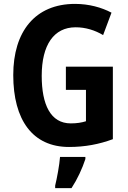

<svg xmlns="http://www.w3.org/2000/svg" viewBox="-20 -744 659 985"><path d="M318 -402V-283H421V-122C399 -115 374 -111 343 -111C239 -111 194 -208 194 -355C194 -513 256 -604 368 -604C419 -604 467 -589 509 -564L552 -679C501 -706 436 -724 365 -724C160 -724 48 -582 48 -359C48 -129 147 10 334 10C416 10 489 -4 559 -30V-402ZM418 72V61H288C285 102 272 172 263 208V221H347C377 175 402 121 418 72Z"/></svg>

Font: Noto Sans Myanmar Condensed
Style: Bold
Weight: 700
Width: 3
Designer: Monotype Design Team
Foundry: Monotype Imaging Inc.
Version: Version 2.107